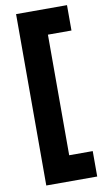

<svg xmlns="http://www.w3.org/2000/svg" viewBox="-100 -777 551 1004"><g transform="rotate(-10 176.0 -275.0)"><path d="M61.3 180V-730H331.7V-595.3H206.7V45H331.7V180Z"/></g></svg>

Font: MuseoModerno Thin
Style: Regular
Weight: 100
Designer: Pablo Cosgaya, Héctor Gatti, Marcela Romero, and the Authors of The MuseoModerno Project.
Foundry: Omnibus-Type Team
Version: Version 1.003